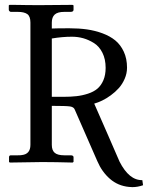

<svg xmlns="http://www.w3.org/2000/svg" viewBox="-20 -666 608 789"><path d="M414.1 -387.2Q414.1 -422.9 400.9 -449.2Q387.7 -475.6 366.2 -489Q344.7 -502.4 322.3 -508.8Q299.8 -515.1 275.9 -515.1Q235.8 -515.1 192.9 -507.8V-268.1H238.8Q270 -268.1 293.9 -270.8Q317.9 -273.4 341.3 -281Q364.7 -288.6 380.1 -301.5Q395.5 -314.5 404.8 -336.2Q414.1 -357.9 414.1 -387.2ZM502 -388.2Q502 -364.3 492.4 -342.3Q482.9 -320.3 468.3 -304Q453.6 -287.6 435.1 -274.2Q416.5 -260.7 399.7 -252.7Q382.8 -244.6 367.2 -240.2Q387.2 -195.8 422.6 -113.8Q458 -31.7 471.2 -2Q510.7 75.7 564.9 74.2L567.9 95.2Q545.4 103 523.9 103Q514.6 103 509.8 102.1Q464.8 97.7 431.9 69.1Q398.9 40.5 379.9 -3.9L287.1 -215.8Q283.2 -226.1 268.3 -228.5Q253.4 -231 192.9 -231V-70.8Q192.9 -48.3 204.8 -38.1Q216.8 -27.8 244.1 -27.8H270Q282.2 -27.8 282.2 -20V-1L278.8 2Q204.1 0 161.1 0H148.9L20 2L17.1 -1V-20Q17.1 -27.8 24.9 -27.8H40H53.2Q64.9 -27.8 69.8 -28.8Q105 -32.7 105 -70.8V-573.2Q105 -599.1 92 -608.2Q79.1 -617.2 53.2 -617.2H40H24.9Q22 -617.2 19 -619.9Q16.1 -622.6 16.1 -626V-644L19 -646H20Q20.5 -646 29.8 -646Q39.1 -646 53.7 -645.8Q68.4 -645.5 84.5 -645.3Q100.6 -645 117.4 -645Q134.3 -645 145 -645H158.2L277.8 -646L282.2 -644V-626Q282.2 -617.2 270 -617.2H244.1Q216.8 -617.2 204.8 -606.2Q192.9 -595.2 192.9 -573.2V-548.8Q212.9 -549.8 265.1 -549.8Q303.7 -549.8 336.9 -545.2Q370.1 -540.5 401.1 -529.1Q432.1 -517.6 453.9 -499.8Q475.6 -481.9 488.8 -453.4Q502 -424.8 502 -388.2Z"/></svg>

Font: Common Serif News
Style: Regular
Weight: 450
Designer: Philipp H. Poll, Khaled Hosny
Foundry: Stefan Peev, Context Ltd.
Version: Version 1.026